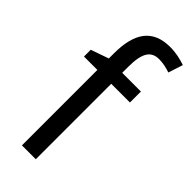

<svg xmlns="http://www.w3.org/2000/svg" viewBox="-248 -804 842 842"><g transform="rotate(45 173.0 -382.5)"><path d="M298 -468V-536H182V-572C182 -659 204 -693 255 -693C279 -693 304 -687 324 -680L346 -748C320 -757 288 -765 251 -765C147 -765 96 -703 96 -570V-539L13 -510V-468H96V0H182V-468Z"/></g></svg>

Font: Noto Sans Lao SemiCondensed
Style: Regular
Weight: 400
Width: 4
Designer: Monotype Design Team
Foundry: Monotype Imaging Inc.
Version: Version 2.004